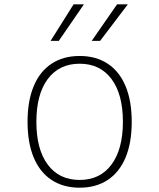

<svg xmlns="http://www.w3.org/2000/svg" viewBox="-20 -860 740 892"><path d="M350 12Q274 12 219.5 -24Q165 -60 136.5 -128.5Q108 -197 108 -294Q108 -391 136.5 -459.5Q165 -528 219.5 -564Q274 -600 350 -600Q426 -600 480.5 -564Q535 -528 563.5 -459.5Q592 -391 592 -294Q592 -197 563.5 -128.5Q535 -60 480.5 -24Q426 12 350 12ZM350 -24Q445 -24 498 -95.5Q551 -167 551 -294Q551 -422 498 -493Q445 -564 350 -564Q255 -564 202 -493Q149 -422 149 -294Q149 -166 202 -95Q255 -24 350 -24ZM215 -670 322 -840H370L253 -670ZM406 -670 524 -840H574L445 -670Z"/></svg>

Font: Martian Mono SemiExpanded Thin
Style: Regular
Weight: 250
Monospace: yes
Version: Version 0.930